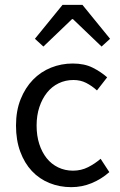

<svg xmlns="http://www.w3.org/2000/svg" viewBox="-20 -760 496 792"><path d="M274 12Q226 12 184 -5Q142 -22 111.5 -54.5Q81 -87 63.5 -134.5Q46 -182 46 -242Q46 -303 65 -350.5Q84 -398 116 -431Q148 -464 190.5 -481Q233 -498 280 -498Q328 -498 362 -481Q396 -464 422 -441L380 -387Q359 -406 335.5 -418Q312 -430 283 -430Q250 -430 222 -416.5Q194 -403 174 -378Q154 -353 142.5 -318.5Q131 -284 131 -242Q131 -200 142 -166Q153 -132 172.5 -107.5Q192 -83 220 -69.5Q248 -56 281 -56Q315 -56 343.5 -70.5Q372 -85 395 -105L431 -50Q398 -21 358 -4.5Q318 12 274 12ZM124 -600 238 -740H320L434 -600L399 -568L281 -681H277L159 -568Z"/></svg>

Font: Source Sans Pro
Style: Regular
Weight: 400
Designer: Paul D. Hunt
Foundry: Adobe Systems Incorporated
Version: Version 2.021;PS 2.000;hotconv 1.0.86;makeotf.lib2.5.63406